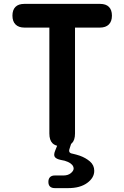

<svg xmlns="http://www.w3.org/2000/svg" viewBox="-20 -750 640 988"><path d="M234 -608H106Q76 -608 60 -624Q44 -640 44 -669.5Q44 -699 59.5 -714.5Q75 -730 105 -730H495Q525 -730 540.5 -714.5Q556 -699 556 -669.5Q556 -640 540 -624Q524 -608 494 -608H366V-63Q366 -29 350 -13Q348 -12 346 -10L338 15Q334 26 337.5 32.5Q341 39 354 41Q372 45 390 51Q421 62 443 81Q465 100 465 129Q465 165 428.5 191.5Q392 218 331 218H262Q246 218 237.5 210Q229 202 229 186Q229 170 237.5 161.5Q246 153 262 153H306Q330 153 344.5 141Q359 129 359 117Q358 96 329 83Q314 76 293 73Q269 68 262 57.5Q255 47 264 25L274 0Q259 -4 250 -13Q234 -29 234 -63Z"/></svg>

Font: Maple Mono NL
Style: Bold
Weight: 700
Monospace: yes
Designer: subframe7536
Version: Version 7.000